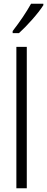

<svg xmlns="http://www.w3.org/2000/svg" viewBox="-20 -1012 253 1032"><path d="M213 -984V-992H147C120 -944 89 -898 48 -845V-834H82C122 -870 185 -939 213 -984ZM124 0V-760H68V0Z"/></svg>

Font: Noto Sans Bengali ExtraCondensed Light
Style: Regular
Weight: 300
Width: 2
Designer: Joana Ranito - Universal Thirst; Jelle Bosma - Monotype Design Team
Foundry: Universal Thirst ehf.
Version: Version 3.000